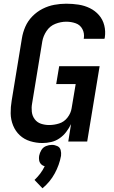

<svg xmlns="http://www.w3.org/2000/svg" viewBox="-20 -763 616 1035"><path d="M209 8Q232 8 256 2.5Q280 -3 301 -17.5Q322 -32 337 -52Q352 -72 363 -94L348 0H450L517 -406H299L283 -310H388L366 -179Q362 -153 344 -129.5Q326 -106 299 -97.5Q272 -89 245 -89Q222 -89 201 -96Q180 -103 167 -120.5Q154 -138 151.5 -160.5Q149 -183 153 -205L208 -540Q213 -569 231 -596Q249 -623 278.5 -634.5Q308 -646 337 -646Q364 -646 388 -637.5Q412 -629 424 -606.5Q436 -584 432 -557Q432 -555 431 -554H543Q544 -558 545 -561Q550 -595 542 -626.5Q534 -658 513.5 -681.5Q493 -705 464.5 -719Q436 -733 403.5 -738Q371 -743 337 -743Q305 -743 272.5 -737Q240 -731 209.5 -715.5Q179 -700 154.5 -675Q130 -650 116.5 -619Q103 -588 98 -556L43 -221Q37 -186 37.5 -152Q38 -118 50.5 -87Q63 -56 86.5 -34Q110 -12 142.5 -2Q175 8 209 8ZM209 252Q250 218 275 172Q300 126 309 77Q311 61 307 46Q303 31 289 24.5Q275 18 260 18Q244 18 228 24.5Q212 31 203 46Q194 61 191 77Q189 89 191 101Q193 113 201 121.5Q209 130 221 133Q211 154 197 172.5Q183 191 166 207Z"/></svg>

Font: Iosevka Sparkle Semibold
Style: Italic
Weight: 600
Italic angle: -9°
Designer: Belleve Invis
Foundry: Belleve Invis
Version: Version 4.5.0; ttfautohint (v1.8.3)